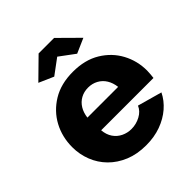

<svg xmlns="http://www.w3.org/2000/svg" viewBox="-201 -863 1007 1007"><g transform="rotate(-45 302.0 -360.0)"><path d="M306 10Q239 10 187 -11.5Q135 -33 98.5 -70Q62 -107 43 -155.5Q24 -204 24 -257Q24 -333 57.5 -395.5Q91 -458 154 -496.5Q217 -535 306 -535Q395 -535 457.5 -497Q520 -459 553 -397.5Q586 -336 586 -264Q586 -250 584.5 -236.5Q583 -223 582 -213H194Q197 -178 213.5 -154Q230 -130 256 -117.5Q282 -105 311 -105Q347 -105 378.5 -122Q410 -139 422 -168L558 -130Q538 -89 501.5 -57.5Q465 -26 415.5 -8Q366 10 306 10ZM190 -311H418Q414 -344 399 -368.5Q384 -393 359 -406.5Q334 -420 304 -420Q273 -420 248.5 -406.5Q224 -393 209 -368.5Q194 -344 190 -311ZM137 -622 247 -730H362L471 -622L389 -586L304 -649L219 -586Z"/></g></svg>

Font: Raleway Thin ExtraBold
Style: Regular
Weight: 800
Version: Version 4.026